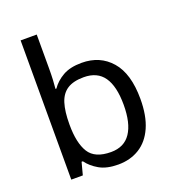

<svg xmlns="http://www.w3.org/2000/svg" viewBox="-139 -868 893 985"><g transform="rotate(-20 307.5 -375.0)"><path d="M173 -575Q173 -541 171.5 -511.5Q170 -482 168 -465H173Q196 -499 236 -522Q276 -545 339 -545Q439 -545 499.5 -475.5Q560 -406 560 -268Q560 -176 532.5 -114Q505 -52 455 -21Q405 10 339 10Q276 10 236 -13Q196 -36 173 -68H166L148 0H85V-760H173ZM324 -472Q267 -472 234 -450.5Q201 -429 187 -384.5Q173 -340 173 -271V-267Q173 -168 205.5 -115.5Q238 -63 326 -63Q398 -63 433.5 -116Q469 -169 469 -269Q469 -370 433.5 -421Q398 -472 324 -472Z"/></g></svg>

Font: hexutamil05
Style: Book
Weight: 400
Designer: Jelle Bosma - Monotype Design Team
Foundry: Monotype Imaging Inc.
Version: Version 2.003